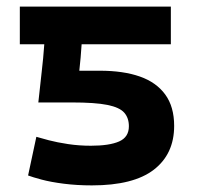

<svg xmlns="http://www.w3.org/2000/svg" viewBox="-20 -546 600 581"><path d="M258 15Q213 15 173.5 10Q134 5 106 -2.5Q78 -10 65 -15L90 -132Q103 -128 128 -121.5Q153 -115 186 -110Q219 -105 255 -105Q311 -105 340.5 -118Q370 -131 370 -164Q370 -189 356 -205Q342 -221 305 -228.5Q268 -236 197 -236H96Q101 -285 106 -327Q111 -369 114 -412H40V-526H497V-412H227Q226 -395 224 -372Q222 -349 220 -332H282Q353 -332 403 -314.5Q453 -297 480 -260Q507 -223 507 -165Q507 -80 445.5 -32.5Q384 15 258 15Z"/></svg>

Font: Ubuntu Sans Mono
Style: Regular
Weight: 400
Monospace: yes
Designer: Dalton Maag Ltd
Foundry: Dalton Maag Ltd
Version: Version 1.006